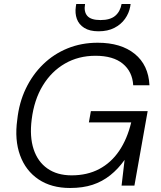

<svg xmlns="http://www.w3.org/2000/svg" viewBox="-20 -925 801 957"><path d="M329 12Q236 12 172 -31Q108 -74 80 -151Q52 -228 66 -328Q75 -413 108.5 -483Q142 -553 195 -604.5Q248 -656 317 -684Q386 -712 467 -712Q583 -712 651.5 -656.5Q720 -601 725 -500H644Q640 -568 592 -607.5Q544 -647 456 -647Q371 -647 303.5 -608Q236 -569 193 -498Q150 -427 138 -330Q127 -244 147.5 -181.5Q168 -119 216.5 -85Q265 -51 337 -51Q415 -51 474.5 -82.5Q534 -114 574 -173Q614 -232 634 -315H423L433 -371H716L650 0H586L601 -128Q569 -83 529.5 -51.5Q490 -20 441.5 -4Q393 12 329 12ZM471 -769Q427 -769 400 -786Q373 -803 363 -831Q353 -859 358 -892L360 -905H404Q397 -867 415 -846Q433 -825 481 -825Q529 -825 554 -846Q579 -867 586 -905H631L629 -892Q623 -859 603 -831Q583 -803 550 -786Q517 -769 471 -769Z"/></svg>

Font: DM Sans 11pt Light
Style: Italic
Weight: 300
Italic angle: -10°
Version: Version 4.004;gftools[0.9.30]